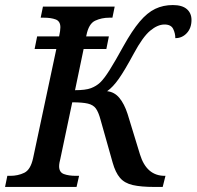

<svg xmlns="http://www.w3.org/2000/svg" viewBox="-40 -740 778 760"><path d="M-20 0 -11 -44H1Q31 -44 56 -56Q81 -68 91 -114L183 -546H97L107 -596H194Q199 -619 199 -632Q199 -656 180.5 -663Q162 -670 133 -670H121L130 -714H414L405 -670H393Q362 -670 336.5 -658Q311 -646 302 -600L301 -596H391L381 -546H291L257 -383Q299 -383 320 -391Q341 -399 356 -413Q372 -428 394 -463Q416 -498 449 -558Q483 -619 513 -654.5Q543 -690 574.5 -705Q606 -720 644 -720Q681 -720 699.5 -704Q718 -688 718 -661Q718 -629 699.5 -609Q681 -589 654 -589Q654 -608 645.5 -625.5Q637 -643 611 -643Q584 -643 554.5 -618.5Q525 -594 489 -527Q454 -462 430.5 -428.5Q407 -395 384 -379Q413 -376 432.5 -352.5Q452 -329 465 -289L514 -129Q540 -44 612 -44H615L604 0H572Q518 0 485.5 -7.5Q453 -15 435 -36Q417 -57 406 -96L358 -266Q350 -296 339.5 -310.5Q329 -325 307.5 -330Q286 -335 246 -335L199 -112Q197 -105 195.5 -96.5Q194 -88 194 -82Q194 -58 213 -51Q232 -44 261 -44H273L263 0Z"/></svg>

Font: Noto Serif SemiCondensed Medium
Style: Italic
Weight: 500
Width: 4
Italic angle: -12°
Designer: Monotype Design Team
Foundry: Monotype Imaging Inc.
Version: Version 2.013